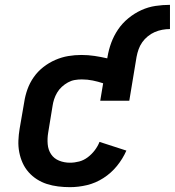

<svg xmlns="http://www.w3.org/2000/svg" viewBox="-20 -765 722 793"><path d="M269 8Q244 8 220 5Q196 2 174 -5Q152 -12 132.5 -24.5Q113 -37 98 -54Q83 -71 73.5 -92Q64 -113 59.5 -136.5Q55 -160 56 -184.5Q57 -209 61 -233L80 -343Q84 -370 93.5 -396.5Q103 -423 119.5 -446.5Q136 -470 159 -488Q182 -506 208.5 -517.5Q235 -529 262 -533.5Q289 -538 316 -538Q344 -538 370.5 -534Q397 -530 423 -524L424 -530Q429 -560 439.5 -588.5Q450 -617 467.5 -643Q485 -669 510 -689.5Q535 -710 563.5 -723Q592 -736 622 -740.5Q652 -745 682 -745V-645Q666 -645 650 -642Q634 -639 619 -632.5Q604 -626 590.5 -615Q577 -604 567.5 -590.5Q558 -577 552.5 -561.5Q547 -546 544 -530L514 -349H394L406 -421Q385 -428 363 -432.5Q341 -437 318 -437Q303 -437 288.5 -434.5Q274 -432 260.5 -424.5Q247 -417 235.5 -406.5Q224 -396 216 -382.5Q208 -369 203.5 -355Q199 -341 197 -327L179 -217Q175 -193 177 -169.5Q179 -146 191 -128Q203 -110 224 -101.5Q245 -93 269 -93Q288 -93 307 -98Q326 -103 342.5 -115.5Q359 -128 371.5 -144.5Q384 -161 391 -179L502 -143Q487 -109 463 -79.5Q439 -50 407 -29.5Q375 -9 339.5 -0.5Q304 8 269 8Z"/></svg>

Font: Iosevka Curly Slab Extended
Style: Bold Italic
Weight: 700
Width: 7
Italic angle: -9°
Monospace: yes
Designer: Belleve Invis
Foundry: Belleve Invis
Version: Version 11.0.0; ttfautohint (v1.8.3)